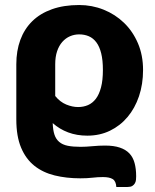

<svg xmlns="http://www.w3.org/2000/svg" viewBox="-20 -547 616 765"><path d="M443.5 198Q442 174.5 429 166.5Q416 158.5 390 158.5Q369.5 158.5 348.5 161Q327.5 163.5 300 163.5Q244.5 163.5 197.8 152Q151 140.5 117 113.5Q83 86.5 64 41.2Q45 -4 45 -71.5V-291Q45 -344.5 61 -388Q77 -431.5 108.5 -462.5Q140 -493.5 187 -510.2Q234 -527 295.5 -527Q346.5 -527 392.8 -508.5Q439 -490 474 -456.2Q509 -422.5 529.5 -374.8Q550 -327 550 -268Q550 -211.5 533.8 -163.5Q517.5 -115.5 488.2 -80.8Q459 -46 418.2 -26.2Q377.5 -6.5 328 -6.5Q286 -6.5 251.5 -19.5Q217 -32.5 190 -56.5Q191 -28.5 197 -10.5Q203 7.5 216 18.5Q229 29.5 249.8 33.8Q270.5 38 301 38Q322 38 348.2 35.5Q374.5 33 398.5 33Q433.5 33 457.2 41Q481 49 495.5 64.2Q510 79.5 516.2 102.5Q522.5 125.5 522.5 155.5Q522.5 162 521.8 169.5Q521 177 517.5 183.2Q514 189.5 507.2 193.8Q500.5 198 488 198ZM200 -164.5Q219.5 -140.5 244 -130.5Q268.5 -120.5 291 -120.5Q312.5 -120.5 330.5 -128.2Q348.5 -136 361.8 -153.2Q375 -170.5 382.5 -198.8Q390 -227 390 -268Q390 -307.5 383.2 -334.5Q376.5 -361.5 364 -378.2Q351.5 -395 334 -402.5Q316.5 -410 295.5 -410Q276 -410 258.8 -402.5Q241.5 -395 228.2 -380Q215 -365 207.5 -342.8Q200 -320.5 200 -291Z"/></svg>

Font: Lato Black
Style: Regular
Weight: 900
Designer: Lukasz Dziedzic
Foundry: tyPoland Lukasz Dziedzic
Version: Version 2.007; 2014-02-27